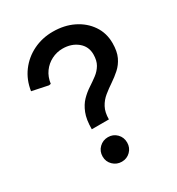

<svg xmlns="http://www.w3.org/2000/svg" viewBox="-173 -824 870 943"><g transform="rotate(-30 262.0 -352.5)"><path d="M194 -203Q194 -258 208 -293Q222 -328 243.5 -350Q265 -372 289.5 -388Q314 -404 336 -420.5Q358 -437 371.5 -460Q385 -483 385 -518Q385 -563 351 -590.5Q317 -618 267 -618Q234 -618 204.5 -603Q175 -588 155.5 -561Q136 -534 131 -497L120 -495L29 -514Q38 -574 71.5 -619Q105 -664 156 -689Q207 -714 267 -714Q332 -714 383 -689Q434 -664 464 -620Q494 -576 494 -519Q494 -472 479.5 -441.5Q465 -411 441.5 -390Q418 -369 392.5 -352Q367 -335 343.5 -316Q320 -297 305.5 -270Q291 -243 291 -203ZM243 9Q214 9 193.5 -11Q173 -31 173 -60Q173 -90 193.5 -110Q214 -130 243 -130Q272 -130 292 -110Q312 -90 312 -60Q312 -31 292 -11Q272 9 243 9Z"/></g></svg>

Font: Fustat SemiBold
Style: Regular
Weight: 600
Designer: Mohamed Gaber, Khaled Hosny, Laura Garcia Mut
Foundry: Kief Type Foundry, Alif Type Foundry, Hard Type Foundry
Version: Version 1.007